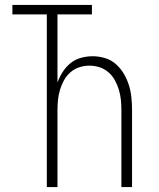

<svg xmlns="http://www.w3.org/2000/svg" viewBox="-20 -755 640 775"><path d="M169 0V-697H30V-735H351V-697H212V-422Q220 -444 233 -464.5Q246 -485 264.5 -500Q283 -515 306.5 -521.5Q330 -528 354 -528Q379 -528 404 -520.5Q429 -513 448 -496Q467 -479 480 -457Q493 -435 500.5 -410.5Q508 -386 510.5 -360.5Q513 -335 513 -310V0H470V-310Q470 -331 468 -351.5Q466 -372 460 -392Q454 -412 444 -430.5Q434 -449 418 -463Q402 -477 382 -483.5Q362 -490 341 -490Q320 -490 300 -483.5Q280 -477 264 -463Q248 -449 238 -430.5Q228 -412 222 -392Q216 -372 214 -351.5Q212 -331 212 -310V0Z"/></svg>

Font: Iosevka Aile Extralight
Style: Regular
Weight: 200
Designer: Belleve Invis
Foundry: Belleve Invis
Version: Version 31.1.0; ttfautohint (v1.8.4)